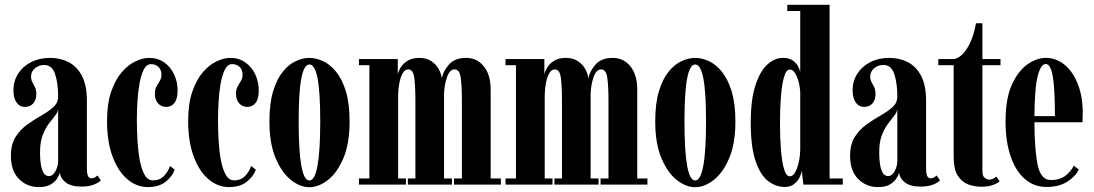

<svg xmlns="http://www.w3.org/2000/svg" viewBox="-20 -770 4562 801"><path d="M142 10.5Q93 10.5 59.2 -23.2Q25.5 -57 25.5 -119.5Q25.5 -168 45.2 -199Q65 -230 94.5 -251Q124 -272 153.2 -288.5Q182.5 -305 202.5 -323Q222.5 -341 222.5 -367.5Q222.5 -422 210 -460.5Q197.5 -499 164.5 -499Q142 -499 125.8 -485.2Q109.5 -471.5 109.5 -450.5Q109.5 -437 115 -427.2Q120.5 -417.5 126 -406.5Q131.5 -395.5 131.5 -378Q131.5 -353.5 118.8 -338.8Q106 -324 84 -324Q62 -324 49 -342.5Q36 -361 36 -393.5Q36 -432 55.8 -462.8Q75.5 -493.5 110 -511Q144.5 -528.5 189.5 -528.5Q231.5 -528.5 266.2 -510.8Q301 -493 321.8 -453.5Q342.5 -414 342.5 -349V-69Q342.5 -45 347.2 -35.5Q352 -26 361.5 -26Q369.5 -26 376.2 -30.2Q383 -34.5 386.5 -38L400.5 -18Q394 -9 372.5 -0.2Q351 8.5 320 8.5Q277 8.5 254.8 -8.5Q232.5 -25.5 230 -49.5Q228 -40.5 219 -26Q210 -11.5 191.5 -0.5Q173 10.5 142 10.5ZM184 -35.5Q201 -35.5 211.8 -56.5Q222.5 -77.5 222.5 -99V-315.5Q221 -301 209.2 -286.8Q197.5 -272.5 183.2 -253.2Q169 -234 158 -205.8Q147 -177.5 147 -135Q147 -35.5 184 -35.5Z M596.5 10.5Q549.5 10.5 510.8 -22.8Q472 -56 449.2 -117.8Q426.5 -179.5 426.5 -264.5Q426.5 -336.5 443.5 -386.8Q460.5 -437 487.8 -468.5Q515 -500 545.5 -514.2Q576 -528.5 602 -528.5Q638 -528.5 664.8 -509.8Q691.5 -491 706.2 -460Q721 -429 721 -392Q721 -358 708 -341Q695 -324 674 -324Q652.5 -324 639.2 -338.8Q626 -353.5 626 -379Q626 -397 633 -409.5Q640 -422 646.8 -433Q653.5 -444 653.5 -457Q653.5 -480 640.8 -491.2Q628 -502.5 610 -502.5Q591 -502.5 579.5 -479.2Q568 -456 561.8 -420Q555.5 -384 553.2 -343.5Q551 -303 551 -268Q551 -227.5 553.5 -183.8Q556 -140 563 -102.2Q570 -64.5 583.2 -41Q596.5 -17.5 618 -17.5Q647.5 -17.5 665.2 -37Q683 -56.5 689 -77.5L709 -62Q698.5 -33.5 670.8 -11.5Q643 10.5 596.5 10.5Z M935 10.5Q888 10.5 849.2 -22.8Q810.5 -56 787.8 -117.8Q765 -179.5 765 -264.5Q765 -336.5 782 -386.8Q799 -437 826.2 -468.5Q853.5 -500 884 -514.2Q914.5 -528.5 940.5 -528.5Q976.5 -528.5 1003.2 -509.8Q1030 -491 1044.8 -460Q1059.5 -429 1059.5 -392Q1059.5 -358 1046.5 -341Q1033.5 -324 1012.5 -324Q991 -324 977.8 -338.8Q964.5 -353.5 964.5 -379Q964.5 -397 971.5 -409.5Q978.5 -422 985.2 -433Q992 -444 992 -457Q992 -480 979.2 -491.2Q966.5 -502.5 948.5 -502.5Q929.5 -502.5 918 -479.2Q906.5 -456 900.2 -420Q894 -384 891.8 -343.5Q889.5 -303 889.5 -268Q889.5 -227.5 892 -183.8Q894.5 -140 901.5 -102.2Q908.5 -64.5 921.8 -41Q935 -17.5 956.5 -17.5Q986 -17.5 1003.8 -37Q1021.5 -56.5 1027.5 -77.5L1047.5 -62Q1037 -33.5 1009.2 -11.5Q981.5 10.5 935 10.5Z M1270.5 11Q1232 11 1193.8 -19.2Q1155.5 -49.5 1129.8 -110.5Q1104 -171.5 1104 -263.5Q1104 -338.5 1119.5 -389.5Q1135 -440.5 1160 -471.2Q1185 -502 1214.2 -515.2Q1243.5 -528.5 1270.5 -528.5Q1298 -528.5 1327.2 -515.2Q1356.5 -502 1381.8 -471.2Q1407 -440.5 1422.8 -389.5Q1438.5 -338.5 1438.5 -263.5Q1438.5 -171.5 1412.8 -110.5Q1387 -49.5 1348.2 -19.2Q1309.5 11 1270.5 11ZM1270.5 -17Q1316 -17 1316 -263.5Q1316 -386 1304.8 -443.5Q1293.5 -501 1270.5 -501Q1248.5 -501 1237.2 -443.5Q1226 -386 1226 -263.5Q1226 -17 1270.5 -17Z M1477.5 0V-25.5H1521V-498H1477.5V-523.5H1639.5V-459.5Q1641.5 -471.5 1651 -487.8Q1660.5 -504 1679.8 -516.2Q1699 -528.5 1730 -528.5Q1759 -528.5 1779.2 -515Q1799.5 -501.5 1810.2 -481.8Q1821 -462 1823 -443.5Q1829 -474 1853.5 -501.2Q1878 -528.5 1924.5 -528.5Q1970 -528.5 1998.5 -493.2Q2027 -458 2027 -396V-25.5H2069.5V0H1874V-25.5H1907V-346Q1907 -412 1902 -446.2Q1897 -480.5 1876.5 -480.5Q1856 -480.5 1844.8 -448Q1833.5 -415.5 1832.5 -376.5V-25.5H1865.5V0H1681.5V-25.5H1713V-346Q1713 -412 1708.2 -446.2Q1703.5 -480.5 1683 -480.5Q1669.5 -480.5 1660.2 -464.8Q1651 -449 1646.2 -424.5Q1641.5 -400 1641 -374V-25.5H1673.5V0Z M2089 0V-25.5H2132.5V-498H2089V-523.5H2251V-459.5Q2253 -471.5 2262.5 -487.8Q2272 -504 2291.2 -516.2Q2310.5 -528.5 2341.5 -528.5Q2370.5 -528.5 2390.8 -515Q2411 -501.5 2421.8 -481.8Q2432.5 -462 2434.5 -443.5Q2440.5 -474 2465 -501.2Q2489.5 -528.5 2536 -528.5Q2581.5 -528.5 2610 -493.2Q2638.5 -458 2638.5 -396V-25.5H2681V0H2485.5V-25.5H2518.5V-346Q2518.5 -412 2513.5 -446.2Q2508.5 -480.5 2488 -480.5Q2467.5 -480.5 2456.2 -448Q2445 -415.5 2444 -376.5V-25.5H2477V0H2293V-25.5H2324.5V-346Q2324.5 -412 2319.8 -446.2Q2315 -480.5 2294.5 -480.5Q2281 -480.5 2271.8 -464.8Q2262.5 -449 2257.8 -424.5Q2253 -400 2252.5 -374V-25.5H2285V0Z M2880 11Q2841.5 11 2803.2 -19.2Q2765 -49.5 2739.2 -110.5Q2713.5 -171.5 2713.5 -263.5Q2713.5 -338.5 2729 -389.5Q2744.5 -440.5 2769.5 -471.2Q2794.5 -502 2823.8 -515.2Q2853 -528.5 2880 -528.5Q2907.5 -528.5 2936.8 -515.2Q2966 -502 2991.2 -471.2Q3016.5 -440.5 3032.2 -389.5Q3048 -338.5 3048 -263.5Q3048 -171.5 3022.2 -110.5Q2996.5 -49.5 2957.8 -19.2Q2919 11 2880 11ZM2880 -17Q2925.5 -17 2925.5 -263.5Q2925.5 -386 2914.2 -443.5Q2903 -501 2880 -501Q2858 -501 2846.8 -443.5Q2835.5 -386 2835.5 -263.5Q2835.5 -17 2880 -17Z M3254 10Q3217 10 3184.8 -14.5Q3152.5 -39 3132.2 -97.8Q3112 -156.5 3112 -259Q3112 -354.5 3131.5 -414Q3151 -473.5 3181.5 -501Q3212 -528.5 3246.5 -528.5Q3273.5 -528.5 3288.8 -516.8Q3304 -505 3310.5 -491Q3317 -477 3318.5 -470.5V-724H3264.5V-750H3441V-25.5H3496V0H3331.5L3325 -58.5Q3323.5 -46.5 3315.8 -30.2Q3308 -14 3292.8 -2Q3277.5 10 3254 10ZM3275 -34.5Q3293 -34.5 3305.2 -68.5Q3317.5 -102.5 3318.5 -145V-384.5Q3316.5 -422.5 3304 -451.2Q3291.5 -480 3275 -480Q3260 -480 3251 -449.2Q3242 -418.5 3238 -367.8Q3234 -317 3234 -257.5Q3234 -195 3238 -144.5Q3242 -94 3251 -64.2Q3260 -34.5 3275 -34.5Z M3643 10.5Q3594 10.5 3560.2 -23.2Q3526.5 -57 3526.5 -119.5Q3526.5 -168 3546.2 -199Q3566 -230 3595.5 -251Q3625 -272 3654.2 -288.5Q3683.5 -305 3703.5 -323Q3723.5 -341 3723.5 -367.5Q3723.5 -422 3711 -460.5Q3698.5 -499 3665.5 -499Q3643 -499 3626.8 -485.2Q3610.5 -471.5 3610.5 -450.5Q3610.5 -437 3616 -427.2Q3621.5 -417.5 3627 -406.5Q3632.5 -395.5 3632.5 -378Q3632.5 -353.5 3619.8 -338.8Q3607 -324 3585 -324Q3563 -324 3550 -342.5Q3537 -361 3537 -393.5Q3537 -432 3556.8 -462.8Q3576.5 -493.5 3611 -511Q3645.5 -528.5 3690.5 -528.5Q3732.5 -528.5 3767.2 -510.8Q3802 -493 3822.8 -453.5Q3843.5 -414 3843.5 -349V-69Q3843.5 -45 3848.2 -35.5Q3853 -26 3862.5 -26Q3870.5 -26 3877.2 -30.2Q3884 -34.5 3887.5 -38L3901.5 -18Q3895 -9 3873.5 -0.2Q3852 8.5 3821 8.5Q3778 8.5 3755.8 -8.5Q3733.5 -25.5 3731 -49.5Q3729 -40.5 3720 -26Q3711 -11.5 3692.5 -0.5Q3674 10.5 3643 10.5ZM3685 -35.5Q3702 -35.5 3712.8 -56.5Q3723.5 -77.5 3723.5 -99V-315.5Q3722 -301 3710.2 -286.8Q3698.5 -272.5 3684.2 -253.2Q3670 -234 3659 -205.8Q3648 -177.5 3648 -135Q3648 -35.5 3685 -35.5Z M4073 9Q4044.5 9 4018.2 -1Q3992 -11 3975.2 -38Q3958.5 -65 3958.5 -116V-498H3894.5V-523.5H3958.5Q3980.5 -526.5 3999.5 -548Q4018.5 -569.5 4032 -602.5Q4045.5 -635.5 4051.5 -673H4078.5V-523.5H4154V-498H4078.5V-55.5Q4078.5 -35.5 4088.2 -28Q4098 -20.5 4107 -20.5Q4116 -20.5 4124.2 -25Q4132.5 -29.5 4136.5 -33.5L4150.5 -13.5Q4137.5 -3 4118.8 3Q4100 9 4073 9Z M4346 10Q4293.5 10 4255 -23.8Q4216.5 -57.5 4195.8 -119Q4175 -180.5 4175 -263.5Q4175 -358.5 4201.5 -416.8Q4228 -475 4266.8 -501.8Q4305.5 -528.5 4342.5 -528.5Q4387 -528.5 4422 -499.2Q4457 -470 4477 -418.2Q4497 -366.5 4497 -299.5Q4497 -279.5 4496 -260H4295.5Q4296 -143.5 4309.2 -81.2Q4322.5 -19 4363.5 -19Q4403 -19 4426.5 -38.2Q4450 -57.5 4459.5 -79L4480.5 -63.5Q4468.5 -35.5 4433.8 -12.8Q4399 10 4346 10ZM4342.5 -503Q4322.5 -503 4309.5 -454Q4296.5 -405 4295.5 -285.5H4381Q4381 -400.5 4372 -451.8Q4363 -503 4342.5 -503Z"/></svg>

Font: Imbue 50pt
Style: Bold
Weight: 700
Designer: Tyler Finck
Foundry: Etcetera Type Company
Version: Version 1.102; ttfautohint (v1.8.3)